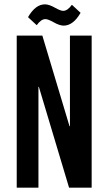

<svg xmlns="http://www.w3.org/2000/svg" viewBox="-20 -864 499 884"><path d="M187 -844Q206 -844 234 -828Q259 -814 271 -814Q291 -814 311 -842L351 -805Q317 -746 273 -746Q254 -746 226 -762Q201 -776 189 -776Q169 -776 149 -748L109 -785Q143 -844 187 -844ZM402 0H298L159 -464H157V0H57V-700H175L300 -283H302V-700H402Z"/></svg>

Font: Bebas Kai
Style: Regular
Weight: 400
Designer: Ryoichi Tsunekawa
Foundry: Dharma Type
Version: Version 1.001;PS 001.001;hotconv 1.0.70;makeotf.lib2.5.58329